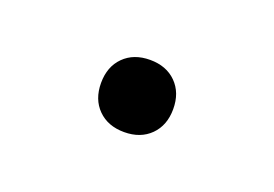

<svg xmlns="http://www.w3.org/2000/svg" viewBox="-33 -137 300 210"><g transform="rotate(20 117.0 -32.0)"><path d="M75 -32Q75 -51 86.5 -62.5Q98 -74 117 -74Q136 -74 147.5 -62.5Q159 -51 159 -32Q159 -13 147.5 -1.5Q136 10 117 10Q98 10 86.5 -1.5Q75 -13 75 -32Z"/></g></svg>

Font: Trirong ExtraLight
Style: Regular
Weight: 275
Designer: Katatrad Team
Foundry: CadsonDemak
Version: Version 1.001